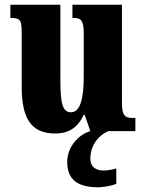

<svg xmlns="http://www.w3.org/2000/svg" viewBox="-20 -556 617 814"><path d="M214 10C273 10 311 -17 335 -69H339L363 0C313 14 265 67 265 130C265 205 308 238 397 238C414 238 456 232 473 223V158C453 164 435 167 420 167C387 167 363 152 363 117C363 54 405 13 440 0H554V-56H544C515 -56 497 -60 497 -118V-536H287V-480H290C319 -480 335 -475 335 -418V-230C335 -138 320 -80 281 -80C243 -80 236 -123 236 -222V-536H24V-480H27C70 -480 72 -466 72 -409V-188C72 -54 112 10 214 10Z"/></svg>

Font: Noto Serif Devanagari ExtraCondensed Black
Style: Regular
Weight: 900
Width: 2
Designer: Universal Thirst, Indian Type Foundry and the Monotype Design Team
Foundry: Monotype Imaging Inc.
Version: Version 2.004